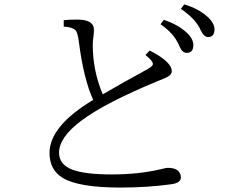

<svg xmlns="http://www.w3.org/2000/svg" viewBox="-20 -845 1040 865"><path d="M399.9 -395Q357.4 -487.3 335.9 -651.9Q330.1 -701.7 318.8 -710Q304.2 -723.1 267.1 -725.1V-753.9Q289.1 -756.8 328.1 -756.8Q403.3 -756.8 403.3 -710.9Q403.3 -700.7 401.4 -683.1Q397.9 -664.1 397.9 -642.1Q397.9 -526.9 442.9 -419.9Q525.9 -468.8 646 -534.2Q668.9 -547.4 668.9 -556.2Q668.9 -570.8 635.3 -597.2L654.3 -617.2Q753.9 -566.9 753.9 -523.9Q753.9 -509.3 734.4 -498.5Q725.1 -493.2 689 -479Q451.7 -380.9 345.7 -300.8Q246.1 -226.1 246.1 -157.2Q246.1 -104 304.7 -81.1Q361.3 -59.1 484.9 -59.1Q604.5 -59.1 706.1 -83Q728.5 -88.9 735.8 -88.9Q762.7 -88.9 777.8 -79.1Q794.9 -66.9 794.9 -45.9Q794.9 -21 752.9 -15.1Q644.5 0 522 0Q335 0 262.7 -43.5Q203.1 -79.6 203.1 -155.8Q203.1 -276.9 399.9 -395ZM718.3 -755.9Q782.7 -733.4 819.3 -699.7Q851.1 -670.9 851.1 -642.1Q851.1 -606.9 821.3 -606.9Q800.3 -606.9 788.1 -637.7Q764.6 -694.3 703.1 -735.8ZM810.1 -825.2Q873.5 -806.2 913.1 -771Q946.3 -741.2 946.3 -713.4Q946.3 -678.2 917.5 -678.2Q897.9 -678.2 883.3 -710.9Q860.8 -760.3 794.9 -805.2Z"/></svg>

Font: I.MingCP
Style: Regular
Weight: 400
Designer: I.Font Project
Version: Version 8.000; Sep 06, 2022